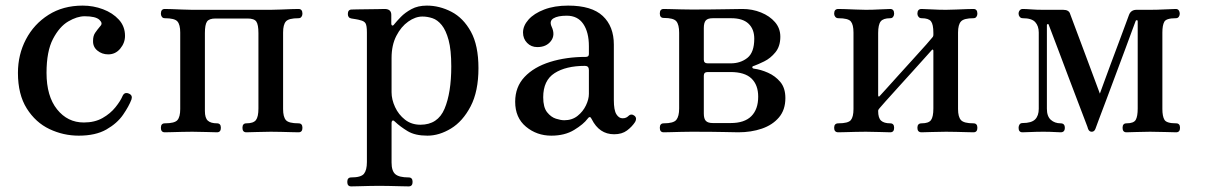

<svg xmlns="http://www.w3.org/2000/svg" viewBox="-20 -472 4301 685"><path d="M261 12Q206 12 156.5 -11.5Q107 -35 75.5 -85Q44 -135 44 -212Q44 -277 72.5 -331.5Q101 -386 153 -419Q205 -452 275 -452Q313 -452 347.5 -439Q382 -426 404 -402Q426 -378 426 -344Q426 -319 409 -298.5Q392 -278 366 -278Q344 -278 327.5 -291.5Q311 -305 312 -327Q312 -344 319.5 -355Q327 -366 338 -379Q348 -389 334.5 -401.5Q321 -414 282 -414Q255 -414 223.5 -395.5Q192 -377 169 -333Q146 -289 146 -212Q146 -129 183.5 -82Q221 -35 279 -35Q318 -35 346 -51Q374 -67 392 -89.5Q410 -112 417 -129Q424 -145 440 -138Q454 -132 449 -117Q440 -93 419 -62.5Q398 -32 359.5 -10Q321 12 261 12Z M568 0Q554 0 554 -16Q554 -32 568 -32Q603 -32 613 -43.5Q623 -55 623 -83V-356Q623 -384 613 -395.5Q603 -407 568 -407Q561 -407 557.5 -412Q554 -417 554 -423Q554 -440 568 -440Q575 -440 592 -439.5Q609 -439 629.5 -438Q650 -437 666 -437H946Q962 -437 982.5 -438Q1003 -439 1020.5 -439.5Q1038 -440 1045 -440Q1059 -440 1059 -423Q1059 -417 1055.5 -412Q1052 -407 1045 -407Q1010 -407 1000 -395.5Q990 -384 990 -356V-83Q990 -55 1000 -43.5Q1010 -32 1045 -32Q1059 -32 1059 -16Q1059 0 1045 0Q1038 0 1020.5 -0.5Q1003 -1 982.5 -1.5Q962 -2 946 -2Q922 -2 896 -1Q870 0 859 0Q845 0 845 -16Q845 -32 859 -32Q884 -32 893 -43.5Q902 -55 902 -85V-354Q902 -384 894.5 -395Q887 -406 863 -406H749Q726 -406 718.5 -395Q711 -384 711 -354V-76Q711 -51 721.5 -41.5Q732 -32 754 -32Q768 -32 768 -16Q768 0 754 0Q744 0 717.5 -1Q691 -2 666 -2Q650 -2 629.5 -1.5Q609 -1 592 -0.5Q575 0 568 0Z M1233 193Q1219 193 1219 177Q1219 161 1233 161Q1268 161 1278.5 148Q1289 135 1289 106V-356Q1289 -381 1284 -389Q1279 -397 1265 -400Q1259 -402 1249.5 -403.5Q1240 -405 1234 -406Q1221 -408 1221 -422Q1221 -438 1235 -438Q1238 -438 1254 -438.5Q1270 -439 1291 -439Q1312 -439 1329 -439.5Q1346 -440 1352 -440Q1376 -440 1376 -419V-389Q1376 -382 1379.5 -381Q1383 -380 1387 -386Q1395 -396 1410 -411.5Q1425 -427 1448 -439.5Q1471 -452 1503 -452Q1548 -452 1590.5 -430Q1633 -408 1660 -359Q1687 -310 1687 -229Q1687 -146 1659 -92.5Q1631 -39 1589 -13.5Q1547 12 1505 12Q1461 12 1434.5 -4Q1408 -20 1389 -38Q1383 -44 1380 -41.5Q1377 -39 1377 -34V108Q1377 138 1390.5 149.5Q1404 161 1438 161Q1452 161 1452 177Q1452 193 1438 193Q1431 193 1412 192.5Q1393 192 1371 191.5Q1349 191 1333 191Q1317 191 1296 191.5Q1275 192 1257.5 192.5Q1240 193 1233 193ZM1480 -27Q1542 -27 1566 -84Q1590 -141 1590 -235Q1590 -294 1580.5 -329Q1571 -364 1556 -382.5Q1541 -401 1523 -407Q1505 -413 1487 -413Q1462 -413 1436.5 -395Q1411 -377 1394 -344Q1377 -311 1377 -265V-143Q1377 -117 1389.5 -90Q1402 -63 1425 -45Q1448 -27 1480 -27Z M1947 12Q1895 12 1856.5 -20Q1818 -52 1818 -109Q1818 -162 1851.5 -197.5Q1885 -233 1942.5 -251Q2000 -269 2070 -269Q2081 -269 2081 -279V-307Q2081 -357 2061 -386.5Q2041 -416 2002 -416Q1970 -416 1954.5 -406.5Q1939 -397 1948 -377Q1962 -347 1945.5 -325.5Q1929 -304 1897 -304Q1875 -304 1860.5 -319Q1846 -334 1846 -356Q1846 -380 1865.5 -402Q1885 -424 1921.5 -438Q1958 -452 2007 -452Q2091 -452 2130.5 -415Q2170 -378 2170 -313V-115Q2170 -79 2179 -64.5Q2188 -50 2201 -50Q2209 -50 2214 -52.5Q2219 -55 2223 -59Q2233 -68 2245 -58Q2253 -50 2246 -37Q2235 -20 2217 -6.5Q2199 7 2171 7Q2118 7 2091 -47Q2085 -61 2076 -48Q2062 -29 2028.5 -8.5Q1995 12 1947 12ZM1993 -43Q2021 -43 2040.5 -58.5Q2060 -74 2070.5 -96Q2081 -118 2081 -137V-222Q2081 -237 2067 -237Q1999 -237 1958.5 -211Q1918 -185 1918 -125Q1918 -89 1932 -71.5Q1946 -54 1963.5 -48.5Q1981 -43 1993 -43Z M2348 0Q2334 0 2334 -16Q2334 -32 2348 -32Q2383 -32 2393 -44.5Q2403 -57 2403 -85V-355Q2403 -384 2393 -396Q2383 -408 2348 -408Q2334 -408 2334 -424Q2334 -440 2348 -440Q2356 -440 2373.5 -439.5Q2391 -439 2411.5 -438.5Q2432 -438 2448 -438Q2512 -438 2564 -439Q2616 -440 2629 -440Q2664 -440 2695 -427.5Q2726 -415 2745 -393Q2764 -371 2764 -341Q2764 -307 2746.5 -285.5Q2729 -264 2706.5 -253Q2684 -242 2670 -237Q2664 -236 2664 -232Q2664 -228 2670 -227Q2694 -224 2720 -212.5Q2746 -201 2764 -179.5Q2782 -158 2782 -122Q2782 -80 2759 -53Q2736 -26 2698 -13Q2660 0 2614 0Q2601 0 2562.5 -1Q2524 -2 2447 -2Q2431 -2 2410.5 -1.5Q2390 -1 2373 -0.5Q2356 0 2348 0ZM2523 -33H2587Q2636 -33 2660.5 -57.5Q2685 -82 2685 -127Q2685 -169 2661 -192Q2637 -215 2586 -215H2505Q2491 -215 2491 -202V-67Q2491 -48 2498.5 -40.5Q2506 -33 2523 -33ZM2505 -246H2587Q2622 -246 2646.5 -265.5Q2671 -285 2671 -334Q2671 -368 2650.5 -387.5Q2630 -407 2589 -407H2523Q2505 -407 2498 -399Q2491 -391 2491 -372V-259Q2491 -246 2505 -246Z M2971 0Q2956 0 2956 -16Q2956 -32 2971 -32Q3006 -32 3015.5 -43.5Q3025 -55 3025 -83V-356Q3025 -384 3015.5 -395.5Q3006 -407 2971 -407Q2964 -407 2960 -412Q2956 -417 2956 -423Q2956 -440 2971 -440Q2978 -440 2995 -439.5Q3012 -439 3032.5 -438Q3053 -437 3069 -437Q3093 -437 3119.5 -438.5Q3146 -440 3156 -440Q3170 -440 3170 -423Q3170 -417 3166.5 -412Q3163 -407 3156 -407Q3131 -407 3122 -395.5Q3113 -384 3113 -354V-132Q3113 -128 3115 -127.5Q3117 -127 3119 -130Q3121 -132 3140 -153Q3159 -174 3185.5 -203.5Q3212 -233 3239 -262.5Q3266 -292 3285 -313.5Q3304 -335 3306 -338Q3310 -342 3310 -348V-355Q3310 -385 3301.5 -396Q3293 -407 3268 -407Q3261 -407 3257 -412Q3253 -417 3253 -423Q3253 -440 3268 -440Q3278 -440 3304 -438.5Q3330 -437 3355 -437Q3371 -437 3391.5 -438Q3412 -439 3429.5 -439.5Q3447 -440 3453 -440Q3467 -440 3467 -423Q3467 -417 3463.5 -412Q3460 -407 3453 -407Q3419 -407 3408.5 -395.5Q3398 -384 3398 -356V-83Q3398 -55 3408.5 -43.5Q3419 -32 3453 -32Q3467 -32 3467 -16Q3467 0 3453 0Q3447 0 3429.5 -0.5Q3412 -1 3391.5 -1.5Q3371 -2 3355 -2Q3330 -2 3304 -1Q3278 0 3268 0Q3253 0 3253 -16Q3253 -32 3268 -32Q3293 -32 3301.5 -43.5Q3310 -55 3310 -85V-291Q3310 -294 3308 -295Q3306 -296 3304 -293Q3301 -290 3282.5 -269Q3264 -248 3237.5 -219Q3211 -190 3184.5 -160.5Q3158 -131 3139 -110Q3120 -89 3118 -86Q3113 -81 3113 -76Q3113 -51 3123.5 -41.5Q3134 -32 3156 -32Q3170 -32 3170 -16Q3170 0 3156 0Q3146 0 3119.5 -1Q3093 -2 3069 -2Q3053 -2 3032.5 -1.5Q3012 -1 2995 -0.5Q2978 0 2971 0Z M3628 0Q3614 0 3614 -16Q3614 -23 3617.5 -28Q3621 -33 3628 -33Q3660 -33 3673 -46Q3686 -59 3686 -84V-356Q3686 -379 3673.5 -393Q3661 -407 3629 -407Q3622 -407 3618 -412Q3614 -417 3614 -423Q3614 -430 3618 -435Q3622 -440 3629 -440Q3640 -440 3659 -438.5Q3678 -437 3702 -437H3773Q3794 -437 3798 -422Q3800 -417 3810.5 -388.5Q3821 -360 3836 -320.5Q3851 -281 3865.5 -241.5Q3880 -202 3891 -173Q3902 -144 3904 -138Q3907 -146 3917.5 -175Q3928 -204 3942.5 -243Q3957 -282 3971.5 -320.5Q3986 -359 3996 -386.5Q4006 -414 4008 -419Q4015 -437 4035 -437H4083Q4108 -437 4136.5 -438.5Q4165 -440 4175 -440Q4182 -440 4185.5 -435Q4189 -430 4189 -423Q4189 -417 4185.5 -412Q4182 -407 4175 -407Q4141 -407 4134 -394.5Q4127 -382 4127 -356V-83Q4127 -57 4134.5 -44.5Q4142 -32 4176 -32Q4190 -32 4190 -16Q4190 0 4176 0Q4166 0 4137 -1Q4108 -2 4083 -2Q4058 -2 4034 -1Q4010 0 3999 0Q3985 0 3985 -16Q3985 -32 3999 -32Q4025 -32 4032 -44.5Q4039 -57 4039 -85V-396Q4039 -400 4036 -400Q4033 -400 4032 -398Q4031 -396 4021 -368.5Q4011 -341 3995 -298Q3979 -255 3961 -207Q3943 -159 3927 -116Q3911 -73 3900 -44.5Q3889 -16 3888 -12Q3884 -2 3875 -2Q3866 -2 3862 -12Q3862 -14 3851.5 -41Q3841 -68 3825 -110.5Q3809 -153 3791 -200Q3773 -247 3757.5 -289Q3742 -331 3731.5 -357.5Q3721 -384 3721 -385Q3720 -387 3717.5 -386Q3715 -385 3715 -383V-84Q3715 -57 3729 -44.5Q3743 -32 3764 -32Q3779 -32 3779 -16Q3779 0 3764 0Q3754 0 3740.5 -1Q3727 -2 3702 -2Q3678 -2 3658.5 -1Q3639 0 3628 0Z"/></svg>

Font: Zen Old Mincho Medium
Style: Regular
Weight: 500
Designer: Yoshimichi Ohira
Foundry: Positype
Version: Version 1.500